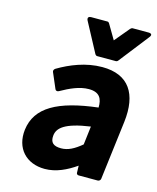

<svg xmlns="http://www.w3.org/2000/svg" viewBox="-113 -811 750 915"><g transform="rotate(15 261.5 -354.0)"><path d="M56 -132C45 -39 103 24 195 24C251 24 302 -1 348 -33L349 2C349 8 354 12 360 12H454C459 12 467 8 468 0L504 -291C521 -432 467 -516 336 -516C255 -516 180 -485 121 -450C116 -447 111 -439 114 -433L147 -356C150 -349 158 -348 164 -351C210 -377 256 -398 301 -398C355 -398 369 -368 368 -325C173 -302 70 -246 56 -132ZM194 -141C198 -178 230 -210 356 -228L345 -137C309 -107 279 -91 245 -91C208 -91 190 -105 194 -141ZM288 -566C290 -563 294 -560 298 -560H390C394 -560 398 -562 401 -566L515 -712C531 -732 507 -732 507 -732H427C423 -732 419 -729 416 -726L355 -653L312 -726C310 -729 307 -732 303 -732H223C199 -732 210 -712 210 -712Z"/></g></svg>

Font: Falling Sky
Style: BdObl
Weight: 700
Designer: Paul D. Hunt
Foundry: Adobe Systems Incorporated
Version: Version 1.02